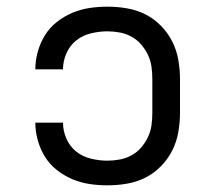

<svg xmlns="http://www.w3.org/2000/svg" viewBox="-20 -548 640 576"><path d="M302 8Q275 8 248.5 4Q222 0 197 -10.5Q172 -21 150.5 -38Q129 -55 115 -77.5Q101 -100 93.5 -126.5Q86 -153 86 -180Q86 -180 86 -180Q86 -180 86 -180H169Q169 -180 169 -180Q169 -180 169 -180Q169 -155 179.5 -131.5Q190 -108 209 -93Q228 -78 253 -72Q278 -66 302 -66Q321 -66 339.5 -69.5Q358 -73 374.5 -82Q391 -91 403.5 -105.5Q416 -120 424 -137Q432 -154 434.5 -172.5Q437 -191 437 -210V-310Q437 -329 434.5 -347.5Q432 -366 424 -383Q416 -400 403.5 -414.5Q391 -429 374.5 -438Q358 -447 339.5 -450.5Q321 -454 302 -454Q278 -454 253 -448Q228 -442 209 -427Q190 -412 179.5 -388.5Q169 -365 169 -340Q169 -340 169 -340Q169 -340 169 -340H86Q86 -340 86 -340Q86 -340 86 -340Q86 -367 93.5 -393.5Q101 -420 115 -442.5Q129 -465 150.5 -482Q172 -499 197 -509.5Q222 -520 248.5 -524Q275 -528 302 -528Q332 -528 361 -523Q390 -518 416 -505Q442 -492 463 -470.5Q484 -449 497 -423Q510 -397 515 -368Q520 -339 520 -310V-210Q520 -181 515 -152Q510 -123 497 -97Q484 -71 463 -49.5Q442 -28 416 -15Q390 -2 361 3Q332 8 302 8Z"/></svg>

Font: Bmono
Style: Regular
Weight: 400
Monospace: yes
Designer: Belleve Invis
Foundry: Belleve Invis
Version: Version 11.2.2; ttfautohint (v1.8.2)